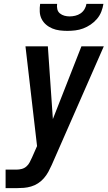

<svg xmlns="http://www.w3.org/2000/svg" viewBox="-20 -975 558 995"><path d="M9 0V-96H66Q79 -96 92.5 -99.5Q106 -103 116.5 -112Q127 -121 133.5 -133.5Q140 -146 146 -159L172 -218L112 -735H228L254 -358L402 -735H518L248 -120Q240 -102 230.5 -84.5Q221 -67 207.5 -51.5Q194 -36 177 -25Q160 -14 141 -8.5Q122 -3 103.5 -1.5Q85 0 66 0ZM329 -815Q309 -815 289 -817.5Q269 -820 251 -827.5Q233 -835 218.5 -847.5Q204 -860 195.5 -877Q187 -894 186 -914.5Q185 -935 188 -955H276Q274 -941 277 -927.5Q280 -914 290.5 -905.5Q301 -897 314 -893.5Q327 -890 341 -890Q355 -890 370 -893.5Q385 -897 397.5 -905.5Q410 -914 418 -927.5Q426 -941 428 -955H516Q513 -935 505 -914.5Q497 -894 482.5 -877Q468 -860 449.5 -847.5Q431 -835 411 -827.5Q391 -820 370 -817.5Q349 -815 329 -815Z"/></svg>

Font: Iosevka SS18
Style: Bold Italic
Weight: 700
Italic angle: -9°
Monospace: yes
Designer: Belleve Invis
Foundry: Belleve Invis
Version: Version 25.1.1; ttfautohint (v1.8.4)